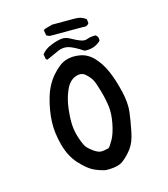

<svg xmlns="http://www.w3.org/2000/svg" viewBox="-99 -723 698 799"><g transform="rotate(-15 250.0 -323.5)"><path d="M257.8 -2Q230.5 -7.8 207 -19.5Q183.6 -31.2 152.3 -64.9Q121.1 -98.6 106.4 -152.3Q91.8 -206.1 93.8 -253.9Q95.7 -301.8 110.4 -353.5Q125 -405.3 156.2 -441.4Q187.5 -477.5 215.8 -487.3Q244.1 -497.1 277.8 -491.2Q311.5 -485.4 336.9 -458Q362.3 -430.7 378.9 -392.6Q395.5 -354.5 408.2 -301.8Q420.9 -249 416 -210Q411.1 -170.9 402.3 -127.9Q393.6 -85 376 -61Q358.4 -37.1 335 -18.6Q311.5 0 257.8 -2ZM293 -86.9Q300.8 -93.8 314 -117.7Q327.1 -141.6 335 -182.6Q342.8 -223.6 338.9 -254.9Q335 -286.1 324.2 -324.2Q313.5 -362.3 305.2 -377Q296.9 -391.6 280.3 -406.2Q263.7 -420.9 237.3 -411.1Q210.9 -401.4 195.3 -366.2Q179.7 -331.1 174.8 -288.1Q169.9 -245.1 171.9 -216.8Q173.8 -188.5 184.6 -157.2Q195.3 -126 204.6 -115.7Q213.9 -105.5 230 -94.2Q246.1 -83 258.3 -82Q270.5 -81.1 293 -86.9ZM301.8 -504.9Q259.8 -532.2 238.8 -537.1Q217.8 -542 196.8 -533.2Q175.8 -524.4 142.6 -508.8L136.7 -512.7L132.8 -534.2Q148.4 -554.7 176.8 -565.4Q205.1 -576.2 222.7 -577.6Q240.2 -579.1 259.8 -567.9Q279.3 -556.6 296.4 -550.3Q313.5 -543.9 326.2 -549.3Q338.9 -554.7 362.3 -554.7Q376 -544.9 372.1 -528.3Q342.8 -501 301.8 -504.9ZM177.7 -601.6 164.1 -607.4 160.2 -628.9 164.1 -634.8 199.2 -644.5H299.8Q325.2 -644.5 344.7 -628.9L346.7 -611.3Q336.9 -597.7 321.3 -601.6Z"/></g></svg>

Font: JasonHandwriting4
Style: Regular
Weight: 400
Version: Version 1.01.21